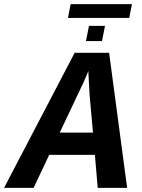

<svg xmlns="http://www.w3.org/2000/svg" viewBox="-71 -916 691 936"><path d="M548.8 0H405.3L391.6 -161.1H168.9L92.8 0H-51.3L293 -658.7H460.9ZM359.9 -569.8Q352.1 -549.8 337.2 -516.6Q322.3 -483.4 220.2 -269.5H382.3L365.7 -455.1L360.4 -552.7ZM426.3 -715.8H348.1L362.8 -790H440.9ZM273.4 -896H572.3L559.1 -828.6H260.3Z"/></svg>

Font: Cousine
Style: Bold Italic
Weight: 700
Italic angle: -12°
Monospace: yes
Designer: Steve Matteson
Foundry: Ascender Corporation
Version: Version 1.20